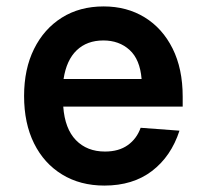

<svg xmlns="http://www.w3.org/2000/svg" viewBox="-20 -566 640 598"><path d="M305 12Q230 12 173.5 -22.5Q117 -57 86 -119.5Q55 -182 55 -267Q55 -351 86 -413.5Q117 -476 172.5 -511Q228 -546 303 -546Q375 -546 430.5 -512Q486 -478 517.5 -415Q549 -352 549 -265V-234H177Q182 -165 216.5 -129.5Q251 -94 307 -94Q350 -94 378 -114Q406 -134 418 -168L539 -159Q513 -79 453.5 -33.5Q394 12 305 12ZM178 -320H421Q416 -381 383.5 -410.5Q351 -440 302 -440Q251 -440 219 -409.5Q187 -379 178 -320Z"/></svg>

Font: Geist Mono SemiBold
Style: Regular
Weight: 600
Monospace: yes
Designer: Basement.studio, Andrés Briganti, Mateo Zaragoza
Foundry: Basement.studio, Vercel, Andrés Briganti, Guido Ferreyra, Mateo Zaragoza
Version: Version 1.500; ttfautohint (v1.8.4.7-5d5b)